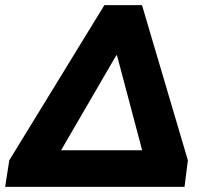

<svg xmlns="http://www.w3.org/2000/svg" viewBox="-26 -725 805 745"><path d="M-6 0 10 -103 379 -705H525L703 -103L690 0ZM425 -510 186 -99 189 -142H547L537 -99L428 -510Z"/></svg>

Font: Nunito Sans 11pt Black
Style: Italic
Weight: 900
Italic angle: -9°
Version: Version 3.101;gftools[0.9.27]